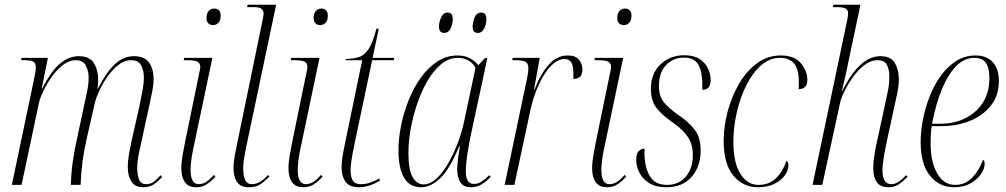

<svg xmlns="http://www.w3.org/2000/svg" viewBox="-20 -780 4245 810"><path d="M585 10Q549 10 534 -14.5Q519 -39 519 -75Q519 -100 524 -129Q529 -158 534 -181L568 -331Q574 -362 580.5 -395Q587 -428 587 -454Q587 -482 575.5 -504Q564 -526 534 -526Q504 -526 478 -505Q452 -484 431.5 -454Q411 -424 398 -395Q385 -366 381 -350L346 -196Q334 -144 328 -97Q322 -50 320 0H279Q280 -49 287 -98Q294 -147 306 -200L334 -331Q342 -366 348 -396.5Q354 -427 354 -453Q354 -479 342.5 -502.5Q331 -526 299 -526Q271 -526 245 -505.5Q219 -485 198 -455.5Q177 -426 163 -396.5Q149 -367 145 -349L71 0H30L125 -453Q128 -466 129.5 -477Q131 -488 131 -495Q131 -514 120.5 -520Q110 -526 82 -526H69L71 -536H182L156 -406H158Q196 -481 233.5 -512Q271 -543 312 -543Q358 -543 376 -514Q394 -485 394 -443Q394 -435 393.5 -425.5Q393 -416 391 -406H393Q432 -481 467.5 -512Q503 -543 545 -543Q591 -543 609.5 -515Q628 -487 628 -449Q628 -421 621 -388.5Q614 -356 609 -331L567 -138Q559 -102 559 -69Q559 -43 566.5 -23Q574 -3 597 -3Q614 -3 627.5 -12.5Q641 -22 658 -41L664 -34Q644 -11 626 -0.5Q608 10 585 10Z M879 -674Q867 -674 859 -681.5Q851 -689 851 -705Q851 -722 860 -733Q869 -744 884 -744Q896 -744 903.5 -736.5Q911 -729 911 -714Q911 -694 901.5 -684Q892 -674 879 -674ZM808 10Q775 10 760 -11.5Q745 -33 745 -70Q745 -95 750.5 -126.5Q756 -158 762 -187L821 -474Q825 -489 825 -498Q825 -513 813.5 -519.5Q802 -526 770 -526H755L757 -536H876L793 -141Q788 -115 786 -95.5Q784 -76 784 -64Q784 -3 818 -3Q835 -3 850.5 -13Q866 -23 882 -42L889 -35Q871 -15 852 -2.5Q833 10 808 10Z M1031 10Q994 10 979.5 -13Q965 -36 965 -71Q965 -94 970 -120.5Q975 -147 980 -172L1089 -701Q1092 -716 1092 -722Q1092 -735 1083.5 -742.5Q1075 -750 1050 -750H1022L1025 -760H1145L1018 -157Q1013 -132 1009.5 -110.5Q1006 -89 1006 -70Q1006 -40 1014 -21.5Q1022 -3 1043 -3Q1061 -3 1078 -13.5Q1095 -24 1111 -42L1116 -35Q1098 -16 1079 -3Q1060 10 1031 10Z M1331 -674Q1319 -674 1311 -681.5Q1303 -689 1303 -705Q1303 -722 1312 -733Q1321 -744 1336 -744Q1348 -744 1355.5 -736.5Q1363 -729 1363 -714Q1363 -694 1353.5 -684Q1344 -674 1331 -674ZM1260 10Q1227 10 1212 -11.5Q1197 -33 1197 -70Q1197 -95 1202.5 -126.5Q1208 -158 1214 -187L1273 -474Q1277 -489 1277 -498Q1277 -513 1265.5 -519.5Q1254 -526 1222 -526H1207L1209 -536H1328L1245 -141Q1240 -115 1238 -95.5Q1236 -76 1236 -64Q1236 -3 1270 -3Q1287 -3 1302.5 -13Q1318 -23 1334 -42L1341 -35Q1323 -15 1304 -2.5Q1285 10 1260 10Z M1495 10Q1454 10 1437.5 -13.5Q1421 -37 1421 -72Q1421 -92 1424.5 -116Q1428 -140 1439 -192L1508 -526H1437L1439 -531Q1470 -532 1493.5 -539Q1517 -546 1535 -573Q1553 -600 1568 -659H1578L1552 -536H1643L1641 -526H1550L1476 -175Q1465 -121 1462 -98.5Q1459 -76 1459 -63Q1459 -33 1468.5 -18Q1478 -3 1502 -3Q1523 -3 1541.5 -9.5Q1560 -16 1580 -27L1583 -18Q1536 10 1495 10Z M1757 10Q1708 10 1684.5 -30.5Q1661 -71 1661 -146Q1661 -195 1672 -250Q1683 -305 1704 -357.5Q1725 -410 1755.5 -452.5Q1786 -495 1825 -520.5Q1864 -546 1910 -546Q1942 -546 1963 -534Q1984 -522 1998 -505L2026 -535H2036L1964 -200Q1960 -180 1955.5 -153.5Q1951 -127 1948 -101Q1945 -75 1945 -58Q1945 -4 1979 -4Q1996 -4 2011 -13.5Q2026 -23 2044 -41L2050 -34Q2033 -15 2012.5 -2.5Q1992 10 1967 10Q1936 10 1922.5 -10.5Q1909 -31 1909 -65Q1909 -86 1912.5 -112.5Q1916 -139 1920 -163H1917Q1878 -67 1837.5 -28.5Q1797 10 1757 10ZM1767 -2Q1794 -2 1820.5 -26Q1847 -50 1870 -89.5Q1893 -129 1911.5 -177.5Q1930 -226 1940 -277L1986 -494Q1975 -515 1955 -525.5Q1935 -536 1912 -536Q1874 -536 1841.5 -509.5Q1809 -483 1783.5 -439Q1758 -395 1740 -342Q1722 -289 1712.5 -235.5Q1703 -182 1703 -136Q1703 -63 1721 -32.5Q1739 -2 1767 -2ZM1996 -641Q1986 -641 1980 -646.5Q1974 -652 1974 -669Q1974 -686 1982.5 -706.5Q1991 -727 2010 -727Q2020 -727 2026 -721Q2032 -715 2032 -699Q2032 -678 2022.5 -659.5Q2013 -641 1996 -641ZM1854 -641Q1845 -641 1838.5 -646.5Q1832 -652 1832 -669Q1832 -686 1841 -706.5Q1850 -727 1868 -727Q1878 -727 1884 -721Q1890 -715 1890 -700Q1890 -678 1881 -659.5Q1872 -641 1854 -641Z M2202 -442Q2209 -474 2209 -492Q2209 -514 2195.5 -520Q2182 -526 2155 -526H2141L2143 -536H2257L2233 -402H2235Q2260 -467 2294.5 -506.5Q2329 -546 2375 -546Q2409 -546 2423 -527.5Q2437 -509 2437 -486Q2437 -447 2399 -447Q2399 -457 2399 -467Q2399 -504 2389.5 -517.5Q2380 -531 2362 -531Q2337 -531 2314.5 -511.5Q2292 -492 2273 -460.5Q2254 -429 2240 -391.5Q2226 -354 2218 -317L2150 0H2109Z M2612 -674Q2600 -674 2592 -681.5Q2584 -689 2584 -705Q2584 -722 2593 -733Q2602 -744 2617 -744Q2629 -744 2636.5 -736.5Q2644 -729 2644 -714Q2644 -694 2634.5 -684Q2625 -674 2612 -674ZM2541 10Q2508 10 2493 -11.5Q2478 -33 2478 -70Q2478 -95 2483.5 -126.5Q2489 -158 2495 -187L2554 -474Q2558 -489 2558 -498Q2558 -513 2546.5 -519.5Q2535 -526 2503 -526H2488L2490 -536H2609L2526 -141Q2521 -115 2519 -95.5Q2517 -76 2517 -64Q2517 -3 2551 -3Q2568 -3 2583.5 -13Q2599 -23 2615 -42L2622 -35Q2604 -15 2585 -2.5Q2566 10 2541 10Z M2790 10Q2747 10 2719 -7.5Q2691 -25 2677.5 -51.5Q2664 -78 2664 -106Q2664 -133 2675 -143Q2686 -153 2699 -153Q2699 -146 2699 -139Q2699 -132 2699 -126Q2701 -69 2723 -34.5Q2745 0 2794 0Q2843 0 2873 -34.5Q2903 -69 2903 -128Q2903 -167 2884.5 -198Q2866 -229 2823 -260Q2781 -288 2753.5 -319.5Q2726 -351 2726 -405Q2726 -471 2767 -509Q2808 -547 2867 -547Q2906 -547 2930.5 -531.5Q2955 -516 2966.5 -492Q2978 -468 2978 -442Q2978 -401 2943 -401Q2943 -408 2943 -415Q2943 -422 2943 -429Q2942 -479 2925.5 -508Q2909 -537 2865 -537Q2820 -537 2790 -505.5Q2760 -474 2760 -417Q2760 -373 2781.5 -347.5Q2803 -322 2843 -294Q2885 -266 2910.5 -233Q2936 -200 2936 -145Q2936 -78 2898 -34Q2860 10 2790 10Z M3177 10Q3115 10 3074 -39Q3033 -88 3033 -186Q3033 -247 3050 -310.5Q3067 -374 3098 -427Q3129 -480 3173.5 -513Q3218 -546 3274 -546Q3331 -546 3358.5 -513.5Q3386 -481 3386 -443Q3386 -404 3349 -404Q3350 -414 3350 -423.5Q3350 -433 3350 -443Q3348 -494 3327.5 -515Q3307 -536 3271 -536Q3227 -536 3191 -504.5Q3155 -473 3129 -421Q3103 -369 3088.5 -306.5Q3074 -244 3074 -182Q3074 -93 3103.5 -46.5Q3133 0 3179 0Q3223 0 3252 -26.5Q3281 -53 3298 -102Q3306 -97 3306 -83Q3306 -61 3291 -40Q3276 -19 3247 -4.5Q3218 10 3177 10Z M3727 10Q3695 10 3679.5 -11Q3664 -32 3664 -70Q3664 -95 3669.5 -130Q3675 -165 3684 -202L3712 -331Q3719 -363 3725.5 -395Q3732 -427 3732 -456Q3732 -486 3722 -506Q3712 -526 3682 -526Q3653 -526 3626 -505Q3599 -484 3577.5 -453.5Q3556 -423 3541.5 -393Q3527 -363 3524 -346L3449 0H3408L3553 -690Q3558 -713 3558 -723Q3558 -739 3546.5 -744.5Q3535 -750 3508 -750H3493L3496 -760H3610L3558 -514Q3556 -501 3551 -479Q3546 -457 3541 -434.5Q3536 -412 3532 -397H3534Q3606 -543 3694 -543Q3738 -543 3755 -514.5Q3772 -486 3772 -447Q3772 -419 3765.5 -387.5Q3759 -356 3753 -330L3724 -197Q3715 -156 3709 -119.5Q3703 -83 3703 -59Q3703 -34 3712 -18.5Q3721 -3 3741 -3Q3769 -3 3802 -41L3809 -34Q3790 -15 3772 -2.5Q3754 10 3727 10Z M4005 10Q3943 10 3903.5 -38.5Q3864 -87 3864 -182Q3864 -227 3874 -277.5Q3884 -328 3903 -375.5Q3922 -423 3950 -461.5Q3978 -500 4014.5 -523Q4051 -546 4096 -546Q4143 -546 4168.5 -517.5Q4194 -489 4194 -438Q4194 -378 4161 -335.5Q4128 -293 4073 -270.5Q4018 -248 3951 -248H3911Q3909 -241 3907.5 -219Q3906 -197 3906 -177Q3906 -96 3934 -48Q3962 0 4009 0Q4053 0 4082.5 -31.5Q4112 -63 4127 -106Q4130 -104 4132 -100Q4134 -96 4134 -88Q4134 -68 4118 -45Q4102 -22 4073.5 -6Q4045 10 4005 10ZM3946 -258Q4006 -258 4053 -281.5Q4100 -305 4127 -348Q4154 -391 4154 -449Q4154 -495 4138.5 -515.5Q4123 -536 4091 -536Q4047 -536 4012 -499Q3977 -462 3952 -399.5Q3927 -337 3912 -258Z"/></svg>

Font: Noto Serif Display Condensed ExtraLight
Style: Italic
Weight: 200
Width: 3
Italic angle: -12°
Designer: Monotype Design Team
Foundry: Monotype Imaging Inc.
Version: Version 2.009